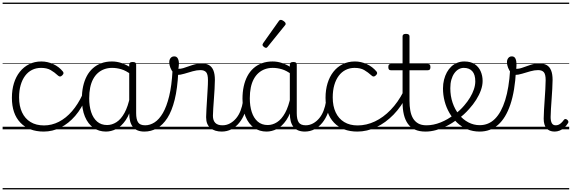

<svg xmlns="http://www.w3.org/2000/svg" viewBox="-20 -989 4372 1468"><path d="M315 17Q201 17 136 -51Q71 -119 71 -241Q71 -302 86.5 -352.5Q102 -403 131.5 -440Q161 -477 202.5 -498Q244 -519 296 -519Q343 -519 387 -499Q431 -479 461 -442Q466 -435 465.5 -428.5Q465 -422 456 -413Q447 -404 439.5 -404Q432 -404 425 -410Q396 -437 367 -453.5Q338 -470 294 -470Q256 -470 225 -454.5Q194 -439 172 -409.5Q150 -380 138 -338.5Q126 -297 126 -244Q126 -178 148.5 -130Q171 -82 213.5 -56Q256 -30 317 -30Q327 -30 333 -23Q339 -16 338.5 -6.5Q338 3 332.5 10Q327 17 315 17ZM0 449H522V459H0ZM0 -20H522V0H0ZM0 -505H522V-500H0ZM0 -969H522V-959H0Z M314 17Q305 17 300.5 10Q296 3 296 -6.5Q296 -16 301.5 -23Q307 -30 316 -30Q376 -30 430.5 -58Q485 -86 530.5 -138.5Q576 -191 610 -264Q614 -272 622.5 -271Q631 -270 638 -263.5Q645 -257 640 -247Q606 -162 555 -103Q504 -44 442.5 -13.5Q381 17 314 17ZM522 449V459ZM522 -20V0ZM522 -505V-500ZM522 -969V-959Z M790 17Q736 17 694.5 -12Q653 -41 629.5 -97Q606 -153 606 -234Q606 -285 615.5 -328.5Q625 -372 643.5 -407Q662 -442 690 -467Q718 -492 754.5 -505.5Q791 -519 836 -519Q874 -519 910.5 -506.5Q947 -494 983 -470V-419Q943 -449 907.5 -459.5Q872 -470 837 -470Q805 -470 777.5 -460Q750 -450 728.5 -431Q707 -412 692 -384Q677 -356 669.5 -319.5Q662 -283 662 -237Q662 -178 677 -132Q692 -86 722.5 -59.5Q753 -33 799 -33Q836 -33 870.5 -55Q905 -77 932 -126Q959 -175 975 -255L994 -206Q975 -120 941.5 -71Q908 -22 868.5 -2.5Q829 17 790 17ZM1084 17Q1054 17 1032 8Q1010 -1 996 -18.5Q982 -36 975 -62Q968 -88 968 -123V-496Q968 -506 974.5 -510.5Q981 -515 995 -515Q1008 -515 1014.5 -510.5Q1021 -506 1021 -496V-124Q1021 -77 1035.5 -54Q1050 -31 1090 -31Q1098 -31 1102.5 -23.5Q1107 -16 1106.5 -7Q1106 2 1101 9.5Q1096 17 1084 17ZM522 449H1157V459H522ZM522 -20H1157V0H522ZM522 -505H1157V-500H522ZM522 -969H1157V-959H522Z M1084 17Q1072 17 1066.5 9.5Q1061 2 1062.5 -7Q1064 -16 1071 -23.5Q1078 -31 1090 -31Q1127 -31 1162 -53.5Q1197 -76 1225.5 -125Q1254 -174 1273.5 -254Q1293 -334 1299 -448Q1299 -454 1306 -456.5Q1313 -459 1321.5 -457.5Q1330 -456 1336.5 -451.5Q1343 -447 1343 -437Q1337 -313 1315.5 -226.5Q1294 -140 1259.5 -86.5Q1225 -33 1180 -8Q1135 17 1084 17ZM1157 449H1182V459H1157ZM1157 -20H1182V0H1157ZM1157 -505H1182V-500H1157ZM1157 -969H1182V-959H1157Z M1675 17Q1650 17 1628 10.5Q1606 4 1589.5 -9.5Q1573 -23 1564.5 -43.5Q1556 -64 1556 -93Q1556 -120 1558.5 -155.5Q1561 -191 1563 -230Q1565 -269 1567.5 -306.5Q1570 -344 1570 -376Q1570 -421 1556 -437Q1542 -453 1512 -453Q1485 -453 1453 -444Q1421 -435 1390 -425.5Q1359 -416 1335 -416Q1320 -416 1306 -432Q1292 -448 1283 -470.5Q1274 -493 1274 -513Q1274 -526 1278.5 -536Q1283 -546 1291.5 -552Q1300 -558 1312 -558Q1331 -558 1339.5 -542Q1348 -526 1348 -502Q1348 -493 1346.5 -482Q1345 -471 1344 -463Q1361 -462 1381 -468Q1401 -474 1424 -482.5Q1447 -491 1471.5 -497.5Q1496 -504 1521 -504Q1555 -504 1577.5 -491.5Q1600 -479 1611.5 -451Q1623 -423 1623 -378Q1623 -346 1620.5 -308Q1618 -270 1615.5 -232Q1613 -194 1610.5 -160.5Q1608 -127 1608 -104Q1608 -68 1626 -49.5Q1644 -31 1681 -31Q1692 -31 1697 -23.5Q1702 -16 1701.5 -7Q1701 2 1694.5 9.5Q1688 17 1675 17ZM1182 449H1750V459H1182ZM1182 -20H1750V0H1182ZM1182 -505H1750V-500H1182ZM1182 -969H1750V-959H1182Z M1675 17Q1664 17 1658.5 9.5Q1653 2 1653.5 -7Q1654 -16 1661 -23.5Q1668 -31 1681 -31Q1712 -31 1738.5 -45.5Q1765 -60 1785.5 -84.5Q1806 -109 1819 -142.5Q1832 -176 1838 -215Q1839 -226 1848 -229Q1857 -232 1865 -228Q1873 -224 1872 -213Q1867 -165 1851 -123.5Q1835 -82 1809.5 -50.5Q1784 -19 1750 -1Q1716 17 1675 17ZM1750 449V459ZM1750 -20V0ZM1750 -505V-500ZM1750 -969V-959Z M2018 17Q1964 17 1922.5 -12Q1881 -41 1857.5 -97Q1834 -153 1834 -234Q1834 -285 1843.5 -328.5Q1853 -372 1871.5 -407Q1890 -442 1918 -467Q1946 -492 1982.5 -505.5Q2019 -519 2064 -519Q2102 -519 2138.5 -506.5Q2175 -494 2211 -470V-419Q2171 -449 2135.5 -459.5Q2100 -470 2065 -470Q2033 -470 2005.5 -460Q1978 -450 1956.5 -431Q1935 -412 1920 -384Q1905 -356 1897.5 -319.5Q1890 -283 1890 -237Q1890 -178 1905 -132Q1920 -86 1950.5 -59.5Q1981 -33 2027 -33Q2064 -33 2098.5 -55Q2133 -77 2160 -126Q2187 -175 2203 -255L2222 -206Q2203 -120 2169.5 -71Q2136 -22 2096.5 -2.5Q2057 17 2018 17ZM2312 17Q2282 17 2260 8Q2238 -1 2224 -18.5Q2210 -36 2203 -62Q2196 -88 2196 -123V-496Q2196 -506 2202.5 -510.5Q2209 -515 2223 -515Q2236 -515 2242.5 -510.5Q2249 -506 2249 -496V-124Q2249 -77 2263.5 -54Q2278 -31 2318 -31Q2326 -31 2330.5 -23.5Q2335 -16 2334.5 -7Q2334 2 2329 9.5Q2324 17 2312 17ZM1750 449H2385V459H1750ZM1750 -20H2385V0H1750ZM1750 -505H2385V-500H1750ZM1750 -969H2385V-959H1750Z M2310 17Q2299 17 2293.5 9.5Q2288 2 2288.5 -7Q2289 -16 2296 -23.5Q2303 -31 2316 -31Q2347 -31 2373.5 -45.5Q2400 -60 2420.5 -84.5Q2441 -109 2454 -142.5Q2467 -176 2473 -215Q2474 -226 2483 -229Q2492 -232 2500 -228Q2508 -224 2507 -213Q2502 -165 2486 -123.5Q2470 -82 2444.5 -50.5Q2419 -19 2385 -1Q2351 17 2310 17ZM2385 449V459ZM2385 -20V0ZM2385 -505V-500ZM2385 -969V-959Z M2014 -623Q2007 -623 1997 -631Q1987 -639 1987 -647Q1987 -649 1988.5 -651.5Q1990 -654 1992 -659L2111 -827Q2114 -832 2118 -834.5Q2122 -837 2128 -837Q2134 -837 2142.5 -832Q2151 -827 2157.5 -820.5Q2164 -814 2164 -808Q2164 -803 2163 -800.5Q2162 -798 2157 -793L2027 -632Q2021 -623 2014 -623Z M2713 17Q2599 17 2534 -51Q2469 -119 2469 -241Q2469 -302 2484.5 -352.5Q2500 -403 2529 -440Q2558 -477 2599.5 -498Q2641 -519 2694 -519Q2740 -519 2784 -499Q2828 -479 2859 -442Q2864 -435 2863.5 -428.5Q2863 -422 2854 -413Q2845 -404 2837 -404Q2829 -404 2823 -410Q2793 -437 2764.5 -453.5Q2736 -470 2691 -470Q2654 -470 2623 -454.5Q2592 -439 2570 -409.5Q2548 -380 2536 -338.5Q2524 -297 2524 -244Q2524 -178 2546.5 -130Q2569 -82 2611.5 -56Q2654 -30 2714 -30Q2725 -30 2730.5 -23Q2736 -16 2736 -6.5Q2736 3 2730.5 10Q2725 17 2713 17ZM2385 449H2920V459H2385ZM2385 -20H2920V0H2385ZM2385 -505H2920V-500H2385ZM2385 -969H2920V-959H2385Z M2712 17Q2703 17 2698.5 10Q2694 3 2694 -6.5Q2694 -16 2699.5 -23Q2705 -30 2714 -30Q2782 -30 2846.5 -60.5Q2911 -91 2967 -149Q3023 -207 3064 -287Q3068 -296 3077.5 -294Q3087 -292 3093.5 -284Q3100 -276 3094 -265Q3050 -175 2989 -112.5Q2928 -50 2857 -16.5Q2786 17 2712 17ZM2920 449V459ZM2920 -20V0ZM2920 -505V-500ZM2920 -969V-959Z M3233 17Q3186 17 3153 2Q3120 -13 3099 -42Q3078 -71 3068 -112.5Q3058 -154 3058 -206V-452H2968Q2958 -452 2953.5 -458Q2949 -464 2949 -476Q2949 -489 2953.5 -494.5Q2958 -500 2968 -500H3058V-711Q3058 -721 3064.5 -725.5Q3071 -730 3084 -730Q3097 -730 3104 -725.5Q3111 -721 3111 -711V-500H3251Q3262 -500 3266.5 -494.5Q3271 -489 3271 -476Q3271 -464 3266.5 -458Q3262 -452 3251 -452H3111V-217Q3111 -178 3117 -144Q3123 -110 3137.5 -85Q3152 -60 3177 -45.5Q3202 -31 3240 -31Q3250 -31 3255 -23.5Q3260 -16 3259.5 -7Q3259 2 3252.5 9.5Q3246 17 3233 17ZM2920 449H3308V459H2920ZM2920 -20H3308V0H2920ZM2920 -505H3308V-500H2920ZM2920 -969H3308V-959H2920Z M3235 17Q3223 17 3217.5 9.5Q3212 2 3213.5 -7Q3215 -16 3222 -23.5Q3229 -31 3241 -31Q3294 -31 3349 -53Q3404 -75 3451 -112Q3459 -118 3466 -115Q3473 -112 3477 -105Q3481 -98 3481.5 -89.5Q3482 -81 3475 -76Q3438 -47 3397 -26.5Q3356 -6 3314.5 5.5Q3273 17 3235 17ZM3308 449V459ZM3308 -20V0ZM3308 -505V-500ZM3308 -969V-959Z M3455 -113Q3475 -128 3494 -145.5Q3513 -163 3529 -182Q3555 -212 3574 -243.5Q3593 -275 3603.5 -306.5Q3614 -338 3614 -367Q3614 -419 3591 -444.5Q3568 -470 3526 -470Q3515 -470 3510 -477.5Q3505 -485 3505.5 -494.5Q3506 -504 3512.5 -511.5Q3519 -519 3530 -519Q3579 -519 3609.5 -498.5Q3640 -478 3655 -444Q3670 -410 3670 -370Q3670 -336 3657 -299.5Q3644 -263 3621 -226.5Q3598 -190 3568 -157Q3549 -135 3526.5 -114.5Q3504 -94 3480 -75ZM3308 449H3752V459H3308ZM3308 -20H3752V0H3308ZM3308 -505H3752V-500H3308ZM3308 -969H3752V-959H3308Z M3647 17Q3596 17 3552.5 -1Q3509 -19 3475 -51Q3441 -83 3416.5 -125Q3392 -167 3379.5 -215Q3367 -263 3367 -313Q3367 -348 3375 -379.5Q3383 -411 3397 -436.5Q3411 -462 3431 -480.5Q3451 -499 3476 -509Q3501 -519 3530 -519Q3541 -519 3546 -511.5Q3551 -504 3550 -494.5Q3549 -485 3543 -477.5Q3537 -470 3526 -470Q3505 -470 3486.5 -459.5Q3468 -449 3453.5 -428.5Q3439 -408 3431 -379.5Q3423 -351 3423 -315Q3423 -255 3440.5 -203.5Q3458 -152 3489 -113.5Q3520 -75 3561 -53.5Q3602 -32 3648 -32Q3716 -32 3764.5 -80.5Q3813 -129 3842.5 -223Q3872 -317 3880 -453Q3880 -463 3887.5 -467.5Q3895 -472 3904 -471.5Q3913 -471 3919.5 -465Q3926 -459 3925 -448Q3917 -293 3882 -189.5Q3847 -86 3788 -34.5Q3729 17 3647 17ZM3752 449H3765V459H3752ZM3752 -20H3765V0H3752ZM3752 -505H3765V-500H3752ZM3752 -969H3765V-959H3752Z M4220 17Q4200 17 4184.5 10.5Q4169 4 4158.5 -8Q4148 -20 4142.5 -38.5Q4137 -57 4137 -82Q4137 -112 4139.5 -150Q4142 -188 4144.5 -228Q4147 -268 4149.5 -306Q4152 -344 4152 -376Q4152 -421 4138 -437Q4124 -453 4094 -453Q4067 -453 4035 -444Q4003 -435 3972 -425.5Q3941 -416 3917 -416Q3902 -416 3888 -432Q3874 -448 3865 -470.5Q3856 -493 3856 -513Q3856 -526 3860.5 -536Q3865 -546 3873 -552Q3881 -558 3893 -558Q3913 -558 3921 -541Q3929 -524 3929 -499Q3929 -491 3928.5 -481Q3928 -471 3927 -463Q3949 -462 3977 -472.5Q4005 -483 4037.5 -493.5Q4070 -504 4103 -504Q4137 -504 4159.5 -491.5Q4182 -479 4193.5 -451Q4205 -423 4205 -378Q4205 -346 4202.5 -308Q4200 -270 4197.5 -231Q4195 -192 4192.5 -156.5Q4190 -121 4190 -94Q4190 -64 4199 -47.5Q4208 -31 4229 -31Q4240 -31 4250 -35Q4260 -39 4270.5 -48.5Q4281 -58 4291 -72Q4296 -79 4303 -79Q4310 -79 4317 -73Q4324 -67 4325.5 -60.5Q4327 -54 4323 -48Q4311 -28 4294.5 -13Q4278 2 4259 9.5Q4240 17 4220 17ZM3764 449H4332V459H3764ZM3764 -20H4332V0H3764ZM3764 -505H4332V-500H3764ZM3764 -969H4332V-959H3764Z"/></svg>

Font: Playwrite IT Trad Guides
Style: Regular
Weight: 400
Designer: Veronika Burian, José Scaglione
Foundry: TypeTogether
Version: Version 1.003